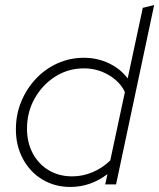

<svg xmlns="http://www.w3.org/2000/svg" viewBox="-20 -731 631 761"><path d="M259 10Q197 10 148 -19.5Q99 -49 71 -101Q43 -153 43 -218Q43 -277 64 -328Q85 -379 122 -418.5Q159 -458 208 -480Q257 -502 312 -502Q366 -502 412 -480Q458 -458 486 -420L546 -700L591 -711L440 0H397L406 -41Q339 10 259 10ZM266 -32Q308 -32 347 -48.5Q386 -65 417 -95L475 -366Q456 -407 411 -433.5Q366 -460 313 -460Q250 -460 199 -427.5Q148 -395 117.5 -341Q87 -287 87 -221Q87 -166 110 -123Q133 -80 173.5 -56Q214 -32 266 -32Z"/></svg>

Font: Red Hat Display VF
Style: Italic
Weight: 300
Italic angle: -12°
Designer: Pentagram, MCKL
Foundry: Pentagram, MCKL
Version: Version 1.023